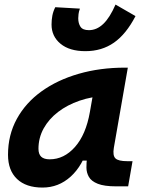

<svg xmlns="http://www.w3.org/2000/svg" viewBox="-20 -823 626 853"><path d="M168.9 10.3Q95.7 10.3 55.7 -27.8Q15.6 -65.9 15.6 -135.3Q15.6 -223.1 54.7 -294.7Q93.8 -366.2 164.3 -417Q234.9 -467.8 329.6 -495.1Q424.3 -522.5 535.6 -522.5H547.9L485.8 -166.5Q480 -132.3 492.7 -119.6Q505.4 -106.9 545.4 -106.9H568.8L549.3 4.9H496.1Q442.9 4.9 414.3 -6.6Q385.7 -18.1 375 -36.9Q364.3 -55.7 364 -77.9Q363.8 -100.1 366.7 -122.1L398.9 -109.4H342.3L373 -175.3Q347.7 -86.9 293.9 -38.3Q240.2 10.3 168.9 10.3ZM200.7 -115.2Q264.6 -115.2 313.2 -170.2Q361.8 -225.1 379.4 -325.7L404.3 -467.3L451.2 -397Q388.2 -394.5 333.5 -375.7Q278.8 -356.9 237.8 -325.4Q196.8 -293.9 173.8 -252.2Q150.9 -210.4 150.9 -162.1Q150.9 -138.2 163.1 -126.7Q175.3 -115.2 200.7 -115.2ZM359.4 -595.7Q288.6 -595.7 248.8 -628.7Q209 -661.6 209 -713.9Q209 -734.4 212.6 -753.7Q216.3 -772.9 225.6 -791L335 -784.7Q330.1 -771 328.9 -760.3Q327.6 -749.5 327.6 -741.7Q327.6 -719.2 337.6 -704.1Q347.7 -689 375 -689Q409.7 -689 438.7 -716.6Q467.8 -744.1 493.2 -802.7L582 -751.5Q540.5 -671.4 486.3 -633.5Q432.1 -595.7 359.4 -595.7Z"/></svg>

Font: Cascadia Mono NF
Style: Italic
Weight: 400
Italic angle: -10°
Monospace: yes
Designer: Aaron Bell
Foundry: Saja Typeworks
Version: Version 2404.023